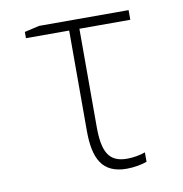

<svg xmlns="http://www.w3.org/2000/svg" viewBox="-66 -592 633 665"><g transform="rotate(-10 250.0 -260.0)"><path d="M328 10C355 10 384 4 399 -2V-35C381 -28 355 -24 335 -24C270 -24 250 -64 250 -152V-496H429V-530H114L62 -518V-496H214V-144C214 -46 241 10 328 10Z"/></g></svg>

Font: Noto Sans Mono ExtraCondensed ExtraLight
Style: Regular
Weight: 200
Width: 2
Designer: Monotype Design Team
Foundry: Monotype Imaging Inc.
Version: Version 2.014